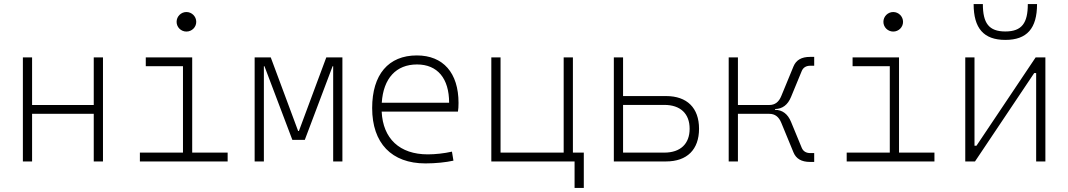

<svg xmlns="http://www.w3.org/2000/svg" viewBox="-20 -803 5313 955"><path d="M446.3 0H492.2V-517.6H446.3V-280.8H139.6V-517.6H93.8V0H139.6V-236.8H446.3Z M675.8 0H1112.3V-43.9H936V-517.6H705.1V-473.6H890.1V-43.9H675.8ZM907.2 -646C934.1 -646 956.1 -667.5 956.1 -694.3C956.1 -721.2 934.1 -743.2 907.2 -743.2C880.4 -743.2 858.4 -721.2 858.4 -694.3C858.4 -667.5 880.4 -646 907.2 -646Z M1246.6 0H1292.5V-473.6H1295.4L1434.1 -107.4H1496.1L1634.3 -473.6H1637.2V0H1683.1V-517.6H1603L1466.8 -151.4H1462.9L1326.7 -517.6H1246.6Z M2096.2 9.8C2146.5 9.8 2198.2 4.4 2235.4 -3.9L2228 -48.8C2189.9 -40 2144.5 -35.2 2107.9 -35.2C1967.8 -35.2 1884.8 -113.3 1878.4 -248H2257.8C2259.8 -258.3 2260.7 -274.4 2260.7 -291C2260.7 -440.4 2184.6 -527.3 2053.2 -527.3C1912.1 -527.3 1831.1 -432.1 1831.1 -265.6C1831.1 -90.8 1927.7 9.8 2096.2 9.8ZM1878.9 -292C1886.7 -413.1 1950.2 -482.4 2054.2 -482.4C2155.8 -482.4 2213.9 -413.1 2213.9 -292Z M2423.8 0H2837.9V131.8H2883.8V-43.9H2829.6V-517.6H2783.7V-43.9H2469.7V-517.6H2423.8Z M3033.2 0H3293C3397.5 0 3457 -59.1 3457 -162.6C3457 -266.1 3397.5 -325.2 3293 -325.2H3079.1V-517.6H3033.2ZM3079.1 -43.9V-281.2H3284.2C3364.3 -281.2 3410.2 -237.8 3410.2 -162.6C3410.2 -87.4 3364.3 -43.9 3284.2 -43.9Z M3604.5 0H3650.4V-236.8H3806.6C3834.5 -236.8 3854 -222.2 3866.2 -191.9L3926.8 -44.9C3939.9 -13.2 3966.8 2.4 4008.8 2.4H4029.8V-41.5H4011.2C3989.7 -41.5 3975.1 -50.3 3967.8 -67.9L3914.6 -196.8C3898.4 -236.3 3871.6 -256.3 3835 -256.8V-260.7C3871.6 -261.2 3898.4 -281.2 3914.6 -320.8L3967.8 -449.7C3975.1 -467.3 3989.7 -476.1 4011.2 -476.1H4029.8V-520H4008.8C3966.8 -520 3939.9 -504.4 3926.8 -472.7L3866.2 -325.7C3854 -295.4 3834.5 -280.8 3806.6 -280.8H3650.4V-517.6H3604.5Z M4191.4 0H4627.9V-43.9H4451.7V-517.6H4220.7V-473.6H4405.8V-43.9H4191.4ZM4422.9 -646C4449.7 -646 4471.7 -667.5 4471.7 -694.3C4471.7 -721.2 4449.7 -743.2 4422.9 -743.2C4396 -743.2 4374 -721.2 4374 -694.3C4374 -667.5 4396 -646 4422.9 -646Z M4781.2 0H4829.6L5124 -439.5H5133.8V0H5179.7V-517.6H5131.3L4836.9 -78.1H4827.1V-517.6H4781.2ZM4980.5 -604.5C5088.4 -604.5 5138.2 -662.1 5138.2 -782.7H5092.3C5092.3 -689.5 5063.5 -646.5 4980.5 -646.5C4898.9 -646.5 4868.7 -687.5 4868.7 -782.7H4822.8C4822.8 -663.1 4872.1 -604.5 4980.5 -604.5Z"/></svg>

Font: Cascadia Mono PL ExtraLight
Style: Regular
Weight: 200
Monospace: yes
Designer: Aaron Bell
Foundry: Saja Typeworks
Version: Version 2404.023